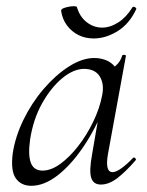

<svg xmlns="http://www.w3.org/2000/svg" viewBox="-20 -586 474 619"><path d="M81 13Q48 13 31 -11Q14 -35 21 -91Q29 -145 55.5 -199.5Q82 -254 120.5 -299Q159 -344 202 -371.5Q245 -399 284 -399Q303 -399 320.5 -392.5Q338 -386 351 -370.5Q364 -355 366 -330L323 -357Q336 -359 352.5 -373.5Q369 -388 374 -407Q376 -410 381.5 -409Q387 -408 386 -406L328 -89Q318 -31 343 -31Q354 -31 371.5 -43.5Q389 -56 409 -77Q412 -80 416 -76Q420 -72 417 -69Q385 -32 358 -11.5Q331 9 305 9Q281 9 274 -13Q267 -35 277 -89L301 -229L318 -246Q288 -170 248 -111.5Q208 -53 165 -20Q122 13 81 13ZM117 -36Q145 -36 175 -58Q205 -80 232.5 -115.5Q260 -151 280.5 -193.5Q301 -236 309 -277Q317 -314 302 -339Q287 -364 250 -364Q215 -363 179 -332.5Q143 -302 115 -251.5Q87 -201 77 -136Q70 -86 79.5 -61Q89 -36 117 -36ZM282 -462Q255 -462 233 -473Q211 -484 196 -504Q181 -524 177 -551Q177 -556 183.5 -559Q190 -562 200 -564Q210 -566 218.5 -566Q227 -566 228 -563Q237 -532 259.5 -514.5Q282 -497 309 -497Q335 -497 361 -513.5Q387 -530 406 -561Q408 -566 414.5 -563Q421 -560 419 -556Q397 -509 359 -485.5Q321 -462 282 -462Z"/></svg>

Font: Cormorant
Style: Italic
Weight: 400
Italic angle: -10°
Designer: Christian Thalmann (Catharsis Fonts)
Foundry: Catharsis Fonts
Version: Version 4.000